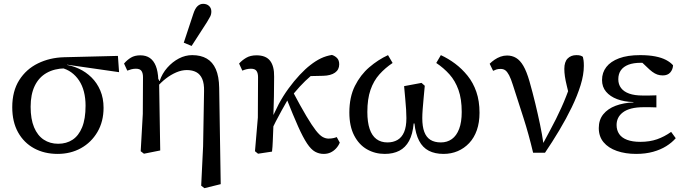

<svg xmlns="http://www.w3.org/2000/svg" viewBox="-20 -792 3574 1003"><path d="M281 12Q212 12 158.5 -17Q105 -46 74.5 -100.5Q44 -155 44 -232Q44 -316 80.5 -373.5Q117 -431 178.5 -461Q240 -491 314 -493L596 -500L602 -415L331 -454L320 -435Q264 -434 223.5 -411Q183 -388 161.5 -343.5Q140 -299 140 -234Q140 -170 158 -127Q176 -84 208.5 -62.5Q241 -41 284 -41Q327 -41 359 -62Q391 -83 409 -127Q427 -171 427 -240Q427 -279 418.5 -312.5Q410 -346 393 -371.5Q376 -397 352.5 -414Q329 -431 299 -438L315 -455Q356 -450 392.5 -433Q429 -416 458 -387.5Q487 -359 504 -319Q521 -279 521 -229Q521 -157 489 -102.5Q457 -48 403 -18Q349 12 281 12Z M715 -2 726 -197 727 -389Q727 -410 719 -421.5Q711 -433 690 -433Q677 -433 666 -430Q655 -427 645 -423L628 -460Q644 -479 664 -491Q684 -503 713 -503Q743 -503 763 -489Q783 -475 794 -447.5Q805 -420 807 -377L811 -376L817 -6L732 11ZM1031 178 1041 -28 1046 -316Q1047 -355 1036.5 -379.5Q1026 -404 1005.5 -415Q985 -426 956 -426Q929 -426 901 -414Q873 -402 847 -382Q821 -362 800 -337L793 -369H814Q827 -408 854 -438.5Q881 -469 914.5 -486.5Q948 -504 984 -504Q1029 -504 1060 -486Q1091 -468 1107.5 -430.5Q1124 -393 1125 -333L1133 170L1048 191ZM940 -569 990 -720Q999 -748 1012 -760Q1025 -772 1041 -772Q1060 -772 1072 -761Q1084 -750 1084 -732Q1084 -717 1078 -705.5Q1072 -694 1061 -676L981 -552Z M1328 11 1312 -2 1327 -178 1328 -389Q1328 -410 1320 -421.5Q1312 -433 1291 -433Q1278 -433 1266.5 -430Q1255 -427 1246 -423L1229 -460Q1244 -477 1266 -490Q1288 -503 1320 -503Q1369 -503 1391 -474.5Q1413 -446 1412 -391Q1412 -344 1411 -288.5Q1410 -233 1408 -181L1410 -179Q1409 -149 1407.5 -117Q1406 -85 1405 -55Q1404 -25 1401 0ZM1392 -97 1374 -172H1399L1436 -248Q1459 -291 1487.5 -330Q1516 -369 1545.5 -400.5Q1575 -432 1601 -452Q1629 -474 1656 -487Q1683 -500 1714 -505Q1730 -500 1741 -488.5Q1752 -477 1752 -456Q1752 -428 1730 -412.5Q1708 -397 1668 -396L1579 -394L1669 -444Q1636 -423 1605 -396.5Q1574 -370 1545.5 -339Q1517 -308 1491 -273L1482 -269Q1467 -243 1451.5 -215Q1436 -187 1421 -158Q1406 -129 1392 -97ZM1671 12Q1647 12 1626 0.5Q1605 -11 1584 -42.5Q1563 -74 1537.5 -131Q1512 -188 1476 -279L1507 -318Q1551 -235 1580.5 -185.5Q1610 -136 1630 -110.5Q1650 -85 1665.5 -76.5Q1681 -68 1696 -68Q1710 -68 1721.5 -70.5Q1733 -73 1739 -76L1755 -47Q1748 -30 1735.5 -16.5Q1723 -3 1707 4.5Q1691 12 1671 12Z M1990 12Q1939 12 1897 -12Q1855 -36 1830 -84.5Q1805 -133 1805 -204Q1805 -285 1834 -343Q1863 -401 1909 -440.5Q1955 -480 2007 -504L2031 -463Q1992 -437 1962 -403.5Q1932 -370 1915.5 -322.5Q1899 -275 1899 -207Q1899 -154 1911 -118.5Q1923 -83 1946.5 -65.5Q1970 -48 2004 -48Q2034 -48 2056.5 -61Q2079 -74 2091 -102Q2103 -130 2103 -175Q2103 -194 2101.5 -219.5Q2100 -245 2097 -276Q2094 -307 2091 -342L2182 -359L2199 -344Q2196 -311 2193 -279.5Q2190 -248 2188 -221Q2186 -194 2186 -175Q2186 -131 2196.5 -103Q2207 -75 2228.5 -61.5Q2250 -48 2283 -48Q2316 -48 2340.5 -65.5Q2365 -83 2378.5 -118.5Q2392 -154 2392 -207Q2392 -275 2375 -322.5Q2358 -370 2328 -403.5Q2298 -437 2259 -463L2283 -504Q2322 -486 2357.5 -459.5Q2393 -433 2422.5 -396.5Q2452 -360 2468.5 -312Q2485 -264 2485 -203Q2485 -152 2471 -112Q2457 -72 2431 -44.5Q2405 -17 2371 -2.5Q2337 12 2297 12Q2252 12 2220 -4.5Q2188 -21 2169.5 -56.5Q2151 -92 2145 -147H2141Q2136 -91 2117 -56Q2098 -21 2066 -4.5Q2034 12 1990 12Z M2765 6Q2742 -91 2715 -175Q2688 -259 2659 -349Q2649 -381 2639.5 -399Q2630 -417 2620 -424.5Q2610 -432 2595 -432Q2582 -432 2573 -429Q2564 -426 2556 -422L2538 -459Q2549 -470 2563.5 -480Q2578 -490 2594.5 -496Q2611 -502 2629 -502Q2655 -502 2676 -489.5Q2697 -477 2714 -448Q2731 -419 2746 -367Q2763 -307 2776.5 -251Q2790 -195 2801 -142.5Q2812 -90 2819 -41H2816L2853 -110Q2870 -141 2884.5 -170.5Q2899 -200 2912.5 -229.5Q2926 -259 2938 -290Q2950 -321 2963 -356L2958 -273Q2948 -315 2941 -343.5Q2934 -372 2931 -393Q2928 -414 2928 -432Q2928 -469 2945.5 -486.5Q2963 -504 2991 -504Q3005 -504 3012.5 -501.5Q3020 -499 3025 -495Q3027 -487 3028.5 -476.5Q3030 -466 3030 -448Q3030 -402 3013 -347Q2996 -292 2967 -232Q2938 -172 2901.5 -111Q2865 -50 2827 6Z M3303 12Q3247 12 3202.5 -3.5Q3158 -19 3133 -49Q3108 -79 3108 -123Q3108 -166 3131.5 -195Q3155 -224 3196 -239.5Q3237 -255 3289 -257V-259Q3241 -260 3204 -274Q3167 -288 3146 -313Q3125 -338 3125 -374Q3125 -413 3147.5 -442Q3170 -471 3214 -487.5Q3258 -504 3324 -504Q3369 -504 3402.5 -497.5Q3436 -491 3459 -479Q3482 -467 3496 -451Q3495 -429 3481.5 -413.5Q3468 -398 3442 -398Q3427 -398 3414 -402.5Q3401 -407 3387.5 -417Q3374 -427 3358 -443L3320 -479L3397 -474L3422 -452Q3403 -457 3380.5 -460.5Q3358 -464 3328 -464Q3289 -464 3263 -454Q3237 -444 3223.5 -425Q3210 -406 3210 -378Q3210 -351 3224.5 -332Q3239 -313 3267 -303Q3295 -293 3337 -293Q3354 -293 3371 -293Q3388 -293 3409 -294V-231Q3387 -232 3372.5 -232Q3358 -232 3344 -232Q3305 -232 3278 -225Q3251 -218 3234 -205Q3217 -192 3209 -175.5Q3201 -159 3201 -139Q3201 -112 3214.5 -92Q3228 -72 3256 -61.5Q3284 -51 3325 -51Q3374 -51 3412.5 -64.5Q3451 -78 3486 -103L3510 -70Q3490 -47 3460.5 -28.5Q3431 -10 3391.5 1Q3352 12 3303 12Z"/></svg>

Font: Source Serif 4
Style: Regular
Weight: 400
Designer: Frank Grießhammer
Foundry: Adobe Systems Incorporated
Version: Version 4.004;hotconv 1.0.116;makeotfexe 2.5.65601